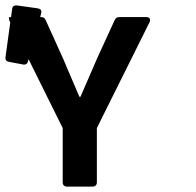

<svg xmlns="http://www.w3.org/2000/svg" viewBox="-33 -688 723 708"><path d="M389.6 -613.3 324.2 -470.7C304.7 -423.8 284.2 -379.9 263.7 -331.1H259.8C239.3 -379.9 219.7 -423.8 200.2 -470.7L135.7 -613.3C131.8 -622.1 127 -625 118.2 -625H115.2L119.1 -640.6C121.1 -649.4 117.2 -655.3 106.4 -657.2L29.3 -668C19.5 -668.9 12.7 -665 11.7 -654.3L7.8 -625H2C-1 -625 -1 -617.2 3.9 -606.4L4.9 -605.5L-12.7 -477.5C-13.7 -466.8 -9.8 -461.9 0 -460L51.8 -450.2C61.5 -448.2 68.4 -453.1 70.3 -461.9L72.3 -469.7L198.2 -215.8V-15.6C198.2 -5.9 204.1 0 213.9 0H308.6C318.4 0 324.2 -5.9 324.2 -15.6V-215.8L518.6 -606.4C523.4 -617.2 518.6 -625 506.8 -625H407.2C398.4 -625 393.6 -622.1 389.6 -613.3Z"/></svg>

Font: Ed Sans Neue SemiBold
Style: Regular
Weight: 600
Designer: Stephen Hutchings
Version: Version 1.004;PS 001.004;hotconv 1.0.88;makeotf.lib2.5.64775